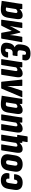

<svg xmlns="http://www.w3.org/2000/svg" viewBox="1870 -2415 738 4518"><g transform="rotate(-90 2239.0 -156.0)"><path d="M200 8Q103 8 59.5 -44Q16 -96 31 -189L52 -324Q67 -417 117.5 -461Q168 -505 259 -505Q352 -505 396 -452.5Q440 -400 420 -317Q417 -304 407 -304H305Q290 -304 293 -317Q299 -351 287.5 -366.5Q276 -382 250 -382Q223 -382 210 -366.5Q197 -351 191 -313L171 -184Q165 -148 175.5 -131.5Q186 -115 213 -115Q240 -115 253 -130.5Q266 -146 270 -180Q272 -194 284 -194H386Q401 -194 399 -180Q391 -86 340.5 -39Q290 8 200 8Z M632 8Q537 8 491 -42.5Q445 -93 460 -184L483 -323Q497 -414 550 -459.5Q603 -505 693 -505Q787 -505 833.5 -454.5Q880 -404 865 -312L843 -175Q829 -84 775.5 -38Q722 8 632 8ZM644 -115Q671 -115 684 -130Q697 -145 703 -183L724 -311Q730 -348 719.5 -365Q709 -382 681 -382Q655 -382 641.5 -367Q628 -352 622 -313L602 -185Q597 -149 606.5 -132Q616 -115 644 -115Z M1167 125Q1153 125 1154 112L1173 0H1157L1272 -121H1313Q1327 -121 1325 -107L1290 112Q1288 125 1276 125ZM992 8Q938 8 915.5 -28.5Q893 -65 906 -145L959 -483Q961 -497 973 -497H1087Q1102 -497 1100 -483L1050 -168Q1045 -140 1051.5 -127.5Q1058 -115 1076 -115Q1093 -115 1111 -127Q1129 -139 1149 -157L1155 -83Q1120 -43 1080.5 -17.5Q1041 8 992 8ZM1149 0Q1135 0 1135 -14Q1135 -30 1137 -51.5Q1139 -73 1141 -92L1133 -135L1189 -483Q1191 -497 1203 -497H1317Q1331 -497 1329 -483L1273 -129Q1268 -96 1264 -67Q1260 -38 1258 -14Q1257 0 1245 0Z M1469 8Q1415 8 1392.5 -28.5Q1370 -65 1383 -145L1436 -483Q1438 -497 1450 -497H1564Q1579 -497 1577 -483L1527 -168Q1522 -140 1528.5 -127.5Q1535 -115 1553 -115Q1570 -115 1588 -127Q1606 -139 1626 -157L1632 -83Q1597 -43 1557.5 -17.5Q1518 8 1469 8ZM1626 0Q1612 0 1612 -14Q1612 -30 1614 -51.5Q1616 -73 1618 -92L1610 -135L1666 -483Q1668 -497 1680 -497H1794Q1808 -497 1806 -483L1750 -129Q1745 -96 1741 -67Q1737 -38 1735 -14Q1734 0 1722 0Z M1906 8Q1849 8 1828 -31Q1807 -70 1820 -148L1849 -337Q1864 -426 1909.5 -465.5Q1955 -505 2044 -505Q2103 -505 2151 -496Q2199 -487 2246 -485L2190 -129Q2185 -96 2181 -67Q2177 -38 2175 -14Q2174 0 2161 0H2065Q2052 0 2052 -14Q2051 -25 2052 -38Q2053 -51 2054 -64Q2020 -29 1982 -10.5Q1944 8 1906 8ZM1991 -115Q2005 -115 2020 -123.5Q2035 -132 2052 -146L2090 -382Q2078 -384 2067 -386Q2056 -388 2044 -388Q2019 -388 2006.5 -374Q1994 -360 1989 -329L1962 -168Q1958 -142 1964.5 -128.5Q1971 -115 1991 -115Z M2219 0Q2208 0 2212 -14L2411 -485Q2415 -497 2426 -497H2563Q2573 -497 2575 -485L2625 -14Q2627 0 2612 0H2487Q2476 0 2476 -10L2473 -233Q2474 -262 2474 -290.5Q2474 -319 2475 -354H2474Q2465 -319 2456.5 -290.5Q2448 -262 2438 -233L2364 -10Q2359 0 2349 0Z M2770 8Q2716 8 2693.5 -28.5Q2671 -65 2684 -145L2737 -483Q2739 -497 2751 -497H2865Q2880 -497 2878 -483L2828 -168Q2823 -140 2829.5 -127.5Q2836 -115 2854 -115Q2871 -115 2889 -127Q2907 -139 2927 -157L2933 -83Q2898 -43 2858.5 -17.5Q2819 8 2770 8ZM2927 0Q2913 0 2913 -14Q2913 -30 2915 -51.5Q2917 -73 2919 -92L2911 -135L2967 -483Q2969 -497 2981 -497H3095Q3109 -497 3107 -483L3051 -129Q3046 -96 3042 -67Q3038 -38 3036 -14Q3035 0 3023 0Z M3238 193Q3138 193 3100 148.5Q3062 104 3085 16Q3088 2 3098 2H3202Q3215 2 3212 16Q3205 55 3212 71.5Q3219 88 3243 88Q3270 88 3284.5 71Q3299 54 3305 13L3313 -41Q3319 -78 3304.5 -95.5Q3290 -113 3254 -113H3188Q3183 -113 3180 -117Q3177 -121 3178 -126L3192 -215Q3193 -220 3197 -224Q3201 -228 3205 -228H3264Q3298 -228 3317.5 -246.5Q3337 -265 3344 -303L3350 -345Q3356 -375 3348 -387.5Q3340 -400 3317 -400Q3296 -400 3285 -387.5Q3274 -375 3272 -348Q3272 -343 3268 -338.5Q3264 -334 3260 -334H3154Q3144 -334 3144 -349Q3149 -425 3196.5 -465Q3244 -505 3334 -505Q3423 -505 3462.5 -465Q3502 -425 3490 -347L3485 -316Q3478 -267 3452 -231.5Q3426 -196 3385 -179V-178Q3425 -166 3443 -129.5Q3461 -93 3453 -39L3447 2Q3433 102 3384 147.5Q3335 193 3238 193Z M3516 0Q3504 0 3506 -13L3588 -485Q3591 -497 3603 -497H3715Q3724 -497 3727 -487L3771 -248L3891 -487Q3897 -497 3906 -497H4024Q4036 -497 4034 -484L3967 -13Q3965 0 3953 0H3849Q3837 0 3839 -12L3861 -163Q3866 -194 3873.5 -227Q3881 -260 3887 -289H3885Q3872 -262 3858 -236Q3844 -210 3831 -187L3759 -57Q3754 -46 3742 -46Q3731 -46 3729 -57L3697 -188Q3691 -209 3685.5 -236.5Q3680 -264 3675 -289H3673Q3671 -261 3667.5 -228.5Q3664 -196 3659 -163L3634 -13Q3632 0 3620 0Z M4138 8Q4081 8 4060 -31Q4039 -70 4052 -148L4081 -337Q4096 -426 4141.5 -465.5Q4187 -505 4276 -505Q4335 -505 4383 -496Q4431 -487 4478 -485L4422 -129Q4417 -96 4413 -67Q4409 -38 4407 -14Q4406 0 4393 0H4297Q4284 0 4284 -14Q4283 -25 4284 -38Q4285 -51 4286 -64Q4252 -29 4214 -10.5Q4176 8 4138 8ZM4223 -115Q4237 -115 4252 -123.5Q4267 -132 4284 -146L4322 -382Q4310 -384 4299 -386Q4288 -388 4276 -388Q4251 -388 4238.5 -374Q4226 -360 4221 -329L4194 -168Q4190 -142 4196.5 -128.5Q4203 -115 4223 -115Z"/></g></svg>

Font: Sofia Sans Condensed Black
Style: Italic
Weight: 900
Italic angle: -9°
Version: Version 4.100